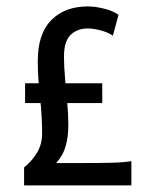

<svg xmlns="http://www.w3.org/2000/svg" viewBox="-20 -563 484 583"><path d="M53.2 0V-54.7Q75.2 -71.8 91.6 -98.1Q107.9 -124.5 107.9 -156.7Q107.9 -211.4 101.3 -269.8Q94.7 -328.1 94.7 -377.4Q94.7 -460.9 136 -502.2Q177.2 -543.5 246.6 -543.5Q268.6 -543.5 295.4 -536.9Q322.3 -530.3 339.8 -518.1L322.8 -454.6Q308.6 -464.8 285.6 -470.7Q262.7 -476.6 246.6 -476.6Q214.4 -476.6 194.3 -457Q174.3 -437.5 174.3 -391.1Q174.3 -359.9 177.7 -323Q181.2 -286.1 184.3 -249.8Q187.5 -213.4 187.5 -183.6Q187.5 -147.5 179.4 -119.1Q171.4 -90.8 150.4 -67.9H223.6Q276.4 -67.9 316.9 -68.8Q357.4 -69.8 378.9 -73.7V0ZM56.2 -250V-310.1H290.5V-250Z"/></svg>

Font: Harmattan Medium
Style: Regular
Weight: 500
Designer: George W. Nuss III and SIL International
Foundry: SIL International
Version: Version 4.000